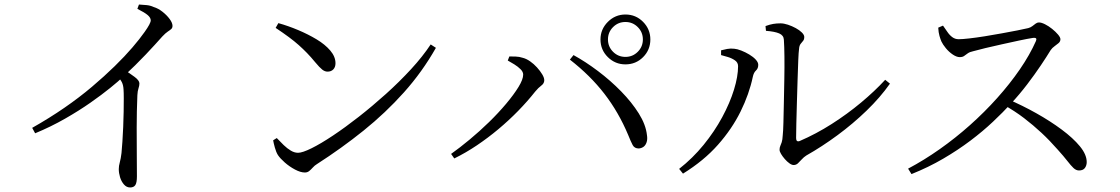

<svg xmlns="http://www.w3.org/2000/svg" viewBox="-20 -785 4940 847"><path d="M122 -221Q198 -264 264 -309.5Q330 -355 385.5 -402Q441 -449 486 -493Q531 -537 564 -575.5Q597 -614 618 -644Q645 -682 645 -695Q645 -707 631.5 -718.5Q618 -730 586 -746L593 -765Q610 -764 626.5 -762.5Q643 -761 658 -754Q678 -748 697 -733Q716 -718 728.5 -701Q741 -684 741 -671Q741 -662 735.5 -657Q730 -652 720 -645.5Q710 -639 696 -624Q666 -590 623 -544.5Q580 -499 523 -446Q503 -427 466 -397Q429 -367 379 -332Q329 -297 267 -261.5Q205 -226 135 -197ZM554 42Q538 42 526.5 28.5Q515 15 509.5 -3.5Q504 -22 504 -39Q504 -53 508.5 -69Q513 -85 516 -110Q518 -130 520 -160.5Q522 -191 523.5 -225Q525 -259 525.5 -292Q526 -325 526 -351Q526 -377 525 -390Q524 -409 518 -421.5Q512 -434 495 -453L525 -479Q552 -462 573.5 -446Q595 -430 595 -417Q595 -407 591 -395.5Q587 -384 586 -365Q583 -293 583 -222Q583 -151 583.5 -94Q584 -37 584 -7Q584 21 577 31.5Q570 42 554 42Z M1325 -24Q1306 -24 1281.5 -37Q1257 -50 1236.5 -68Q1216 -86 1206 -101Q1198 -114 1192.5 -134Q1187 -154 1185 -166L1201 -176Q1216 -160 1231.5 -145Q1247 -130 1263 -120.5Q1279 -111 1295 -111Q1314 -111 1354.5 -131Q1395 -151 1449 -187Q1503 -223 1563 -270Q1623 -317 1682.5 -370.5Q1742 -424 1793.5 -480Q1845 -536 1880 -589L1903 -574Q1843 -468 1762 -377.5Q1681 -287 1584 -209Q1487 -131 1378 -61Q1368 -55 1360 -46Q1352 -37 1344 -30.5Q1336 -24 1325 -24ZM1425 -469Q1413 -469 1401.5 -478Q1390 -487 1370 -511Q1352 -533 1334.5 -551Q1317 -569 1298 -586Q1279 -603 1254 -621.5Q1229 -640 1196 -662L1208 -683Q1251 -671 1295 -652.5Q1339 -634 1376.5 -611.5Q1414 -589 1437 -562Q1460 -535 1460 -506Q1460 -489 1450.5 -479Q1441 -469 1425 -469Z M2739 -501Q2694 -501 2661.5 -533Q2629 -565 2629 -611Q2629 -656 2661.5 -688.5Q2694 -721 2739 -721Q2785 -721 2817 -688.5Q2849 -656 2849 -611Q2849 -565 2817 -533Q2785 -501 2739 -501ZM1970 -106Q2008 -133 2052 -169.5Q2096 -206 2137.5 -246.5Q2179 -287 2213 -327.5Q2247 -368 2267.5 -401.5Q2288 -435 2288 -456Q2288 -468 2276.5 -479.5Q2265 -491 2249 -501Q2233 -511 2220 -518L2227 -536Q2239 -536 2255 -535.5Q2271 -535 2286 -530Q2302 -526 2318.5 -514.5Q2335 -503 2349 -487.5Q2363 -472 2372 -457Q2381 -442 2381 -431Q2381 -417 2368 -407.5Q2355 -398 2341 -381Q2307 -338 2266 -296Q2225 -254 2179 -215.5Q2133 -177 2084 -144Q2035 -111 1984 -86ZM2798 -130Q2779 -130 2771 -145Q2763 -160 2751 -190Q2709 -290 2646.5 -371Q2584 -452 2494 -522L2510 -542Q2563 -513 2618 -471.5Q2673 -430 2720 -382Q2767 -334 2798 -284.5Q2829 -235 2834 -189Q2837 -171 2832.5 -157.5Q2828 -144 2819 -137.5Q2810 -131 2798 -130ZM2739 -534Q2771 -534 2793.5 -556.5Q2816 -579 2816 -611Q2816 -643 2793.5 -665.5Q2771 -688 2739 -688Q2707 -688 2684.5 -665.5Q2662 -643 2662 -611Q2662 -579 2684.5 -556.5Q2707 -534 2739 -534Z M3481 -57Q3473 -57 3462.5 -64.5Q3452 -72 3442 -83.5Q3432 -95 3425.5 -106Q3419 -117 3419 -124Q3419 -134 3422 -140.5Q3425 -147 3428.5 -157.5Q3432 -168 3433 -188Q3435 -205 3436 -243.5Q3437 -282 3438 -332.5Q3439 -383 3440 -436Q3441 -489 3440.5 -535Q3440 -581 3438 -610Q3437 -629 3417.5 -637.5Q3398 -646 3359 -649L3357 -670Q3376 -677 3391 -679.5Q3406 -682 3423 -682Q3438 -682 3456 -676Q3474 -670 3490.5 -661Q3507 -652 3517.5 -641.5Q3528 -631 3528 -622Q3528 -611 3523 -605Q3518 -599 3512 -591.5Q3506 -584 3505 -569Q3503 -556 3501.5 -519Q3500 -482 3498.5 -433Q3497 -384 3495.5 -333Q3494 -282 3493 -240Q3492 -198 3492 -176Q3492 -157 3508 -163Q3580 -194 3649 -238Q3718 -282 3778.5 -332.5Q3839 -383 3885 -433L3906 -416Q3863 -355 3803 -297Q3743 -239 3674.5 -188.5Q3606 -138 3537 -99Q3526 -92 3517 -82Q3508 -72 3500 -64.5Q3492 -57 3481 -57ZM2976 -40Q3036 -87 3084 -146Q3132 -205 3166 -268Q3200 -331 3218 -389.5Q3236 -448 3236 -493Q3236 -509 3222.5 -518.5Q3209 -528 3191 -533.5Q3173 -539 3161 -542V-563Q3172 -566 3187.5 -569Q3203 -572 3219 -570Q3232 -569 3250 -562Q3268 -555 3285.5 -544.5Q3303 -534 3314 -522Q3325 -510 3325 -499Q3325 -483 3315 -474Q3305 -465 3301 -446Q3285 -370 3247 -293Q3209 -216 3147 -146Q3085 -76 2993 -19Z M3986 -41Q4056 -78 4125.5 -127Q4195 -176 4259 -233Q4323 -290 4379 -352.5Q4435 -415 4479 -479Q4523 -543 4550 -604Q4557 -620 4538 -618Q4512 -614 4475 -606Q4438 -598 4399.5 -589.5Q4361 -581 4327.5 -573Q4294 -565 4273 -559Q4258 -556 4249 -549.5Q4240 -543 4233 -538Q4226 -533 4214 -533Q4200 -533 4183 -544.5Q4166 -556 4152.5 -572.5Q4139 -589 4133 -602Q4129 -611 4124.5 -626.5Q4120 -642 4119 -663L4140 -672Q4149 -660 4158.5 -645.5Q4168 -631 4180.5 -621.5Q4193 -612 4209 -612Q4225 -612 4256 -615.5Q4287 -619 4324.5 -625Q4362 -631 4400 -638Q4438 -645 4469 -651Q4500 -657 4516 -661Q4527 -664 4534.5 -670Q4542 -676 4549 -681Q4556 -686 4563 -686Q4574 -686 4590 -678Q4606 -670 4621.5 -657.5Q4637 -645 4647.5 -632.5Q4658 -620 4658 -612Q4658 -602 4650 -595Q4642 -588 4632 -581Q4622 -574 4615 -564Q4598 -536 4571.5 -496.5Q4545 -457 4511.5 -413Q4478 -369 4439 -327Q4405 -290 4360.5 -248Q4316 -206 4261 -164.5Q4206 -123 4141 -85Q4076 -47 4001 -17ZM4740 -33Q4727 -33 4715.5 -44Q4704 -55 4688.5 -75Q4673 -95 4646 -125Q4611 -165 4574.5 -199Q4538 -233 4497.5 -264Q4457 -295 4407 -323L4427 -347Q4490 -320 4551.5 -285.5Q4613 -251 4663.5 -213.5Q4714 -176 4744 -139.5Q4774 -103 4774 -70Q4774 -55 4766 -44Q4758 -33 4740 -33Z"/></svg>

Font: Noto Serif KR
Style: Regular
Weight: 400
Designer: Ryoko NISHIZUKA  (kana & ideographs); Frank Grießhammer (Latin, Greek & Cyrillic); Wenlong ZHANG  (bopomofo); Sandoll Co
Foundry: Adobe
Version: Version 2.003-H1;hotconv 1.1.1;makeotfexe 2.6.0